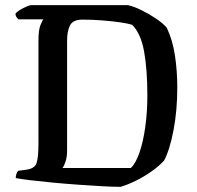

<svg xmlns="http://www.w3.org/2000/svg" viewBox="-20 -724 762 744"><path d="M447 0Q417 0 373.5 -2.5Q330 -5 280.5 -8.5Q231 -12 184 -16.5Q137 -21 99 -25.5Q61 -30 41 -34Q41 -44 44 -51Q47 -58 50 -62L79 -66Q114 -70 121.5 -91.5Q129 -113 129 -168V-567Q129 -607 136.5 -626Q144 -645 148 -649H52Q49 -651 44.5 -657Q40 -663 40 -671Q45 -678 57.5 -685.5Q70 -693 82.5 -698.5Q95 -704 101 -704H476Q499 -699 528.5 -684.5Q558 -670 584.5 -652Q611 -634 626 -617Q649 -569 658 -508.5Q667 -448 667 -386Q667 -296 652.5 -220Q638 -144 616 -102Q596 -80 566 -59Q536 -38 504 -22.5Q472 -7 447 0ZM222 -73H487Q506 -91 520.5 -133Q535 -175 543 -232.5Q551 -290 551 -354Q551 -454 538.5 -524Q526 -594 492 -628Q476 -633 445 -637.5Q414 -642 375.5 -645Q337 -648 300 -648Q263 -648 251.5 -626Q240 -604 240 -567V-142Q240 -116 234 -98Q228 -80 222 -73Z"/></svg>

Font: Texturina 72pt SemiBold
Style: Regular
Weight: 600
Designer: Guillermo Torres Carreño
Foundry: Omnibus-Type
Version: Version 1.002; ttfautohint (v1.8.3)